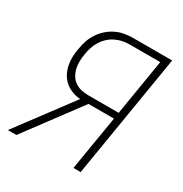

<svg xmlns="http://www.w3.org/2000/svg" viewBox="-171 -863 942 991"><g transform="rotate(30 300.0 -367.5)"><path d="M66 0H15L258 -325Q232 -327 209 -336Q186 -345 167.5 -360.5Q149 -376 137.5 -397Q126 -418 120.5 -442Q115 -466 115.5 -492Q116 -518 121 -543Q125 -569 133 -594Q141 -619 156 -642Q171 -665 191.5 -683.5Q212 -702 236.5 -714Q261 -726 286.5 -730.5Q312 -735 338 -735H570L449 0H406L460 -325H308ZM284 -363H466L521 -697H338Q317 -697 296 -692.5Q275 -688 255 -678Q235 -668 218.5 -652.5Q202 -637 190.5 -618Q179 -599 172.5 -578.5Q166 -558 163 -537Q159 -515 158.5 -493.5Q158 -472 162.5 -452Q167 -432 177.5 -414Q188 -396 204.5 -384.5Q221 -373 241.5 -368Q262 -363 284 -363Z"/></g></svg>

Font: Iosevka Aile XLt Obl
Style: Regular
Weight: 200
Italic angle: -9°
Designer: Belleve Invis
Foundry: Belleve Invis
Version: Version 31.1.0; ttfautohint (v1.8.4)